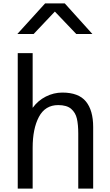

<svg xmlns="http://www.w3.org/2000/svg" viewBox="-20 -1100 640 1120"><path d="M83.5 -790H170.5V-471Q201.5 -513.5 247.5 -536.8Q293.5 -560 343.5 -560Q438.5 -560 481 -508.2Q523.5 -456.5 523.5 -359V0H436.5V-321Q436.5 -373 428.5 -408Q420.5 -443 395 -465Q369.5 -487 319.5 -487Q243.5 -487 207 -418.2Q170.5 -349.5 170.5 -238V0H83.5ZM243 -1080H358L519 -901.5H425L300 -1032.5L176 -901.5H81Z"/></svg>

Font: JuliaMono
Style: Regular
Weight: 400
Monospace: yes
Designer: cormullion
Foundry: corm
Version: Version 0.055; ttfautohint (v1.8.4)